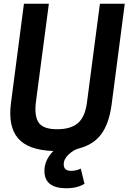

<svg xmlns="http://www.w3.org/2000/svg" viewBox="-20 -800 695 1034"><path d="M402.8 0Q376.5 6.8 349.9 31.7Q323.2 56.6 323.2 85Q323.2 120.1 362.8 120.1Q391.6 120.1 415 107.9L435.1 189.9Q395 213.9 337.9 213.9Q219.2 213.9 219.2 120.1Q219.2 62.5 267.1 13.2Q131.8 8.8 77.1 -55.4Q22.5 -119.6 39.1 -245.1L108.9 -779.8H243.2L173.8 -253.9Q163.6 -174.8 188.5 -139.4Q213.4 -104 287.1 -104Q362.3 -104 400.4 -137.7Q438.5 -171.4 448.2 -247.1L518.1 -779.8H651.9L581.1 -236.8Q567.4 -134.8 525.4 -77.6Q483.4 -20.5 402.8 0Z"/></svg>

Font: Cooper Hewitt
Style: Semibold Italic
Weight: 710
Designer: Village Type and Design LLC
Foundry: Cooper Hewitt Smithsonian Design Museum
Version: 1.000